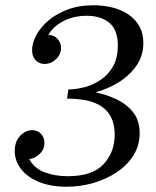

<svg xmlns="http://www.w3.org/2000/svg" viewBox="-20 -700 593 730"><path d="M343 -349Q387 -340 425 -321.5Q463 -303 487 -272Q511 -241 511 -193Q511 -147 487.5 -109.5Q464 -72 424.5 -45.5Q385 -19 335.5 -4.5Q286 10 233 10Q172 10 127.5 -8.5Q83 -27 59.5 -58Q36 -89 36 -126Q36 -162 56.5 -183.5Q77 -205 102 -205Q123 -205 136 -191Q149 -177 149 -157Q149 -132 130.5 -114.5Q112 -97 91 -95Q111 -59 151 -44.5Q191 -30 237 -30Q331 -30 373.5 -75.5Q416 -121 416 -188Q416 -233 397 -263.5Q378 -294 338.5 -309.5Q299 -325 235 -325L240 -360Q269 -360 301.5 -368.5Q334 -377 363 -396.5Q392 -416 410 -448Q428 -480 428 -526Q428 -587 395.5 -613.5Q363 -640 310 -640Q260 -640 220.5 -619.5Q181 -599 164 -567Q185 -567 198.5 -552.5Q212 -538 212 -518Q212 -493 193 -475Q174 -457 149 -457Q129 -457 115.5 -471Q102 -485 102 -510Q102 -536 117.5 -565.5Q133 -595 163 -621Q193 -647 236.5 -663.5Q280 -680 336 -680Q373 -680 407 -671.5Q441 -663 467.5 -645.5Q494 -628 509.5 -601Q525 -574 525 -537Q525 -489 499.5 -451.5Q474 -414 432.5 -388Q391 -362 343 -349Z"/></svg>

Font: Brygada 1918
Style: Italic
Weight: 400
Italic angle: -8°
Designer: Mateusz Machalski | Borys Kosmynka | Przemek Hoffer
Foundry: NIEPODLEGLA 2018
Version: Version 3.006